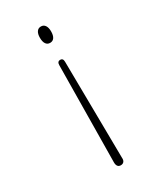

<svg xmlns="http://www.w3.org/2000/svg" viewBox="-162 -474 626 743"><g transform="rotate(-30 151.0 -103.0)"><path d="M138 -248 133 184Q133 195 137.5 201Q142 207 151 207Q160 207 165 201Q170 195 169 184L164 -248Q164 -264 151 -264Q145 -264 141.5 -260Q138 -256 138 -248ZM151 -340Q163 -340 169.5 -349.5Q176 -359 176 -377Q176 -394 169.5 -403.5Q163 -413 151 -413Q139 -413 132.5 -403.5Q126 -394 126 -377Q126 -359 132.5 -349.5Q139 -340 151 -340Z"/></g></svg>

Font: Beiruti ExtraLight
Style: Regular
Weight: 250
Designer: Arlette Boutros
Foundry: Boutros
Version: Version 1.41